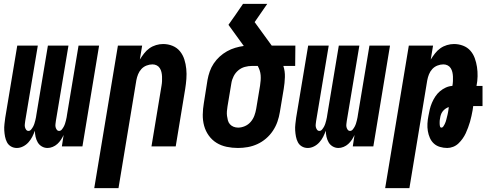

<svg xmlns="http://www.w3.org/2000/svg" viewBox="-20 -755 2540 990"><path d="M67 8Q50 8 36.5 0Q23 -8 16 -21.5Q9 -35 6 -50.5Q3 -66 2 -82.5Q1 -99 3 -115.5Q5 -132 7 -148L69 -520H175L110 -131Q109 -123 108 -115Q107 -107 108.5 -100Q110 -93 114.5 -86.5Q119 -80 127 -80Q135 -80 141 -87.5Q147 -95 151 -102.5Q155 -110 157.5 -118Q160 -126 162 -134Q164 -142 165.5 -150Q167 -158 168 -166L227 -520H333L268 -131Q267 -123 266 -115Q265 -107 266.5 -100Q268 -93 272.5 -86.5Q277 -80 285 -80Q293 -80 299 -87.5Q305 -95 309 -102.5Q313 -110 315.5 -118Q318 -126 320 -134Q322 -142 323.5 -150Q325 -158 326 -166L385 -520H491L405 0H299L308 -59Q302 -46 294 -34Q286 -22 275.5 -12.5Q265 -3 251.5 2.5Q238 8 225 8Q209 8 195.5 0Q182 -8 174.5 -21Q167 -34 163.5 -49.5Q160 -65 160 -81Q154 -65 146.5 -50Q139 -35 127 -21.5Q115 -8 99 0Q83 8 67 8Z M466 215 588 -520H713L701 -448Q711 -464 723 -479.5Q735 -495 750.5 -506Q766 -517 784.5 -522.5Q803 -528 821 -528Q847 -528 870 -518.5Q893 -509 908 -490.5Q923 -472 930.5 -448.5Q938 -425 940.5 -399.5Q943 -374 941 -348Q939 -322 935 -297L886 0H761L813 -314Q815 -325 815.5 -337Q816 -349 815.5 -360.5Q815 -372 812.5 -383Q810 -394 804 -403.5Q798 -413 788 -418Q778 -423 766 -423Q751 -423 735.5 -417Q720 -411 709 -399Q698 -387 692 -372Q686 -357 683 -341L591 215Z M1207 8Q1177 8 1148.5 2Q1120 -4 1096.5 -18.5Q1073 -33 1056.5 -56Q1040 -79 1032.5 -106.5Q1025 -134 1025.5 -164Q1026 -194 1031 -223L1050 -343Q1054 -365 1061.5 -386.5Q1069 -408 1082 -427.5Q1095 -447 1112.5 -463Q1130 -479 1150.5 -490.5Q1171 -502 1193 -508.5Q1215 -515 1237 -518L1158 -627Q1177 -654 1196 -681Q1215 -708 1233 -735H1358L1293 -641L1381 -520H1503L1502 -415H1441Q1450 -388 1449 -357.5Q1448 -327 1443 -297L1423 -177Q1419 -152 1410.5 -127.5Q1402 -103 1387 -80.5Q1372 -58 1351.5 -40.5Q1331 -23 1307 -12Q1283 -1 1257.5 3.5Q1232 8 1207 8ZM1208 -97Q1225 -97 1242.5 -104.5Q1260 -112 1272.5 -126.5Q1285 -141 1291.5 -158.5Q1298 -176 1301 -194L1321 -314Q1323 -327 1324 -340.5Q1325 -354 1324 -367Q1323 -380 1319 -392Q1315 -404 1309 -415H1279Q1261 -415 1242.5 -410Q1224 -405 1209 -392.5Q1194 -380 1185 -362.5Q1176 -345 1173 -326L1153 -206Q1151 -194 1150 -181.5Q1149 -169 1150.5 -157.5Q1152 -146 1155 -134.5Q1158 -123 1165.5 -114.5Q1173 -106 1184 -101.5Q1195 -97 1208 -97Z M1567 8Q1550 8 1536.5 0Q1523 -8 1516 -21.5Q1509 -35 1506 -50.5Q1503 -66 1502 -82.5Q1501 -99 1503 -115.5Q1505 -132 1507 -148L1569 -520H1675L1610 -131Q1609 -123 1608 -115Q1607 -107 1608.5 -100Q1610 -93 1614.5 -86.5Q1619 -80 1627 -80Q1635 -80 1641 -87.5Q1647 -95 1651 -102.5Q1655 -110 1657.5 -118Q1660 -126 1662 -134Q1664 -142 1665.5 -150Q1667 -158 1668 -166L1727 -520H1833L1768 -131Q1767 -123 1766 -115Q1765 -107 1766.5 -100Q1768 -93 1772.5 -86.5Q1777 -80 1785 -80Q1793 -80 1799 -87.5Q1805 -95 1809 -102.5Q1813 -110 1815.5 -118Q1818 -126 1820 -134Q1822 -142 1823.5 -150Q1825 -158 1826 -166L1885 -520H1991L1905 0H1799L1808 -59Q1802 -46 1794 -34Q1786 -22 1775.5 -12.5Q1765 -3 1751.5 2.5Q1738 8 1725 8Q1709 8 1695.5 0Q1682 -8 1674.5 -21Q1667 -34 1663.5 -49.5Q1660 -65 1660 -81Q1654 -65 1646.5 -50Q1639 -35 1627 -21.5Q1615 -8 1599 0Q1583 8 1567 8Z M1966 215 2088 -520H2213L2201 -448Q2211 -464 2223 -479.5Q2235 -495 2250.5 -506Q2266 -517 2284.5 -522.5Q2303 -528 2321 -528Q2345 -528 2367.5 -519.5Q2390 -511 2405 -494Q2420 -477 2428 -455Q2436 -433 2439.5 -409.5Q2443 -386 2442.5 -361.5Q2442 -337 2437 -312H2468V-208H2420L2417 -187Q2414 -172 2411 -157Q2408 -142 2403.5 -127Q2399 -112 2393.5 -97Q2388 -82 2381.5 -68Q2375 -54 2365.5 -40.5Q2356 -27 2344 -15.5Q2332 -4 2316.5 2Q2301 8 2286 8Q2267 8 2248.5 2.5Q2230 -3 2217 -15Q2204 -27 2196.5 -44Q2189 -61 2186 -79.5Q2183 -98 2184 -117.5Q2185 -137 2189 -157Q2192 -174 2196 -191Q2200 -208 2207 -224.5Q2214 -241 2224 -256.5Q2234 -272 2248 -284Q2262 -296 2278.5 -303.5Q2295 -311 2312 -312L2313 -314Q2315 -325 2315.5 -337Q2316 -349 2315.5 -360.5Q2315 -372 2312.5 -383Q2310 -394 2304 -403.5Q2298 -413 2288 -418Q2278 -423 2266 -423Q2251 -423 2235.5 -417Q2220 -411 2209 -399Q2198 -387 2192 -372Q2186 -357 2183 -341L2091 215ZM2256 -97Q2262 -97 2266 -103Q2270 -109 2273 -115Q2276 -121 2278 -127Q2280 -133 2281.5 -139Q2283 -145 2284.5 -151Q2286 -157 2287.5 -163Q2289 -169 2290 -175Q2291 -181 2292 -187L2294 -203Q2285 -200 2276.5 -194Q2268 -188 2262 -180Q2256 -172 2253 -162.5Q2250 -153 2249 -144Q2248 -140 2247.5 -135.5Q2247 -131 2247 -126.5Q2247 -122 2247 -118Q2247 -114 2247.5 -109.5Q2248 -105 2249.5 -101Q2251 -97 2256 -97Z"/></svg>

Font: Iosevka Term Curly XBd Obl
Style: Regular
Weight: 800
Italic angle: -9°
Designer: Belleve Invis
Foundry: Belleve Invis
Version: Version 32.3.0